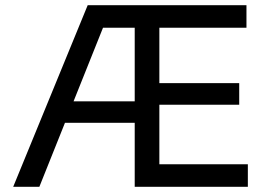

<svg xmlns="http://www.w3.org/2000/svg" viewBox="-20 -714 1013 734"><path d="M30.5 0 315.2 -694H570.2V-608H373.8L130.5 0ZM169.5 -244.5V-326.5H531V-244.5ZM558.8 0V-86H927.5V0ZM495 0V-694H589.2V0ZM557.2 -313.5V-396.2H894.5V-313.5ZM558.8 -608V-694H922.2V-608Z"/></svg>

Font: Outfit Thin
Style: Regular
Weight: 100
Designer: Rodrigo Fuenzalida
Foundry: fragTYPE
Version: Version 1.100;gftools[0.9.27]